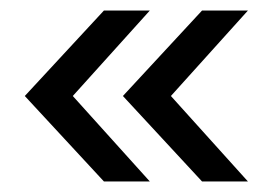

<svg xmlns="http://www.w3.org/2000/svg" viewBox="-20 -435 520 364"><path d="M264 -91H177L27 -253L177 -415H264L118 -253ZM304 -253 450 -91H363L213 -253L363 -415H450Z"/></svg>

Font: Hind Colombo
Style: Regular
Weight: 400
Designer: Jyotish Sonowal, Aditi Pimprikar
Foundry: Indian Type Foundry
Version: Version 1.000;PS 1.0;hotconv 1.0.86;makeotf.lib2.5.63406; tt